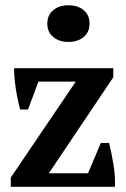

<svg xmlns="http://www.w3.org/2000/svg" viewBox="-20 -719 484 739"><path d="M399.9 -168.9Q409.2 -131.8 416.7 -85.9Q424.3 -40 422.4 0H21.5V-35.6L271.5 -404.8H127.9L87.9 -297.4H57.6Q46.9 -336.4 40.5 -379.9Q34.2 -423.3 34.2 -456.5H416V-421.4L168 -52.2H318.8L368.2 -168.9ZM162.1 -627.9Q162.1 -661.1 184.8 -679.9Q207.5 -698.7 243.2 -698.7Q279.3 -698.7 302 -679.9Q324.7 -661.1 324.7 -627.9Q324.7 -595.7 302 -576.7Q279.3 -557.6 243.2 -557.6Q207.5 -557.6 184.8 -576.7Q162.1 -595.7 162.1 -627.9Z"/></svg>

Font: PT Astra Serif
Style: Bold
Weight: 700
Designer: A.Korolkova, I. Chaeva
Foundry: ParaType Ltd
Version: Version 1.002